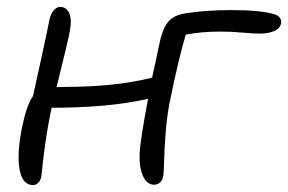

<svg xmlns="http://www.w3.org/2000/svg" viewBox="-20 -493 831 554"><path d="M75.2 41Q44.4 41 36.4 -4.6Q28.3 -50.3 43.9 -127Q57.1 -190.9 75.2 -215.8Q80.1 -238.3 97.2 -315.9Q114.3 -393.6 121.1 -428.2Q124.5 -449.2 133.5 -461.2Q142.6 -473.1 153.8 -473.1Q171.4 -473.1 179.7 -455.1Q188 -437 181.2 -401.9Q176.8 -376.5 143.1 -241.2Q148.9 -242.2 164.1 -242.2Q314 -242.2 418.9 -269Q422.4 -285.2 429.2 -316.2Q436 -347.2 438 -357.9Q447.3 -407.2 463.6 -428Q480 -448.7 512.2 -454.1Q572.3 -463.9 647 -463.9Q734.9 -463.9 773.9 -451.2Q783.2 -448.2 787.8 -441.2Q792.5 -434.1 791 -425.8Q788.1 -410.6 770.8 -403.3Q753.4 -396 729 -396Q712.4 -396 680.4 -398.9Q648.4 -401.9 615.2 -401.9Q562.5 -401.9 516.1 -393.1Q495.6 -325.7 469.2 -195.8Q461.4 -155.8 457.8 -107.4Q454.1 -59.1 453.4 -25.4Q452.6 8.3 451.2 14.2Q449.2 26.4 441.9 33.2Q434.6 40 424.8 40Q403.8 40 392.6 14.9Q381.3 -10.3 382.8 -48.8Q384.3 -86.4 407.2 -208Q294.9 -182.1 128.9 -182.1Q128.4 -181.2 125 -163.1Q117.2 -124.5 111.6 -85.4Q106 -46.4 103 -17.8Q100.1 10.7 99.1 17.1Q96.7 27.8 90.3 34.4Q84 41 75.2 41Z"/></svg>

Font: Shantell Sans Bouncy
Style: Italic
Weight: 300
Italic angle: -11.31°
Designer: Stephen Nixon, Anya Danilova, Shantell Martin
Foundry: Arrow Type
Version: Version 1.006;[9816181b4]